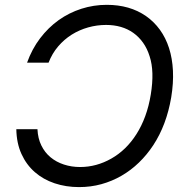

<svg xmlns="http://www.w3.org/2000/svg" viewBox="-20 -757 767 787"><path d="M46.9 -227.3H133.5Q135.3 -189.6 149.5 -160.7Q163.7 -131.7 187.3 -112.2Q210.9 -92.7 242 -82.6Q273.1 -72.4 308.2 -72.4Q375.4 -72.4 436.1 -106.9Q466.3 -123.9 492.4 -149.1Q518.5 -174.4 539.4 -207.4Q560.4 -240.4 575.3 -280.9Q590.2 -321.4 598 -369.3Q613.6 -464.5 593.4 -525.9Q583.5 -557.9 566.4 -581.9Q549.4 -605.8 526.5 -622.2Q503.6 -638.5 475.3 -646.7Q447.1 -654.8 414.8 -654.8Q377.5 -654.8 341.4 -644.7Q305.4 -634.6 274.1 -615.1Q242.9 -595.5 218.2 -566.6Q193.5 -537.6 179 -500H90.9Q110.8 -555.8 144.2 -599.8Q177.6 -643.8 220.3 -674.4Q263.1 -704.9 313.6 -721.1Q364 -737.2 417.6 -737.2Q512.1 -737.2 578.5 -691.1Q611.5 -668 635.5 -634.9Q659.4 -601.9 672.9 -559.8Q686.4 -517.8 688.9 -467.2Q691.4 -416.5 681.8 -358Q662.6 -244.7 608.3 -161.9Q582.4 -122.5 549.5 -90.7Q516.7 -58.9 478 -36.6Q439.3 -14.2 395.6 -2.1Q351.9 9.9 304 9.9Q250.4 9.9 203.8 -5.7Q157.3 -21.3 122.7 -51.5Q88.1 -81.7 68 -125.9Q47.9 -170.1 46.9 -227.3Z"/></svg>

Font: Inter P
Style: Italic
Weight: 400
Italic angle: -9.40001°
Designer: Rasmus Andersson
Foundry: rsms
Version: Version 3.018;git-588b23468